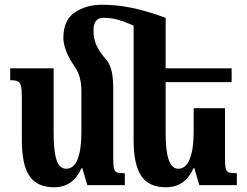

<svg xmlns="http://www.w3.org/2000/svg" viewBox="-20 -780 1042 809"><path d="M978 -50V0H820L799 -71H795Q760 9 679 9Q607 9 575 -39Q543 -87 543 -189V-672Q505 -689 476 -697Q447 -705 416 -705Q395 -705 384.5 -692Q374 -679 374 -650Q374 -619 385 -592Q396 -565 432 -523Q445 -505 451 -477.5Q457 -450 457 -405V-119Q457 -84 460 -71Q463 -58 472 -54Q481 -50 506 -50V0H348L327 -71H323Q288 9 208 9Q136 9 104 -38.5Q72 -86 72 -189V-366Q72 -402 68.5 -417Q65 -432 55.5 -437Q46 -442 23 -442V-492H206V-218Q206 -145 218 -107Q230 -69 259 -69Q291 -69 307 -109Q323 -149 323 -223V-396Q323 -458 296 -497Q247 -568 247 -621Q247 -695 295 -727.5Q343 -760 409 -760Q473 -760 535.5 -747Q598 -734 678 -705V-492H956V-434H678V-216Q678 -69 731 -69Q763 -69 779.5 -110Q796 -151 796 -224V-324H928V-119Q928 -84 931 -71Q934 -58 943.5 -54Q953 -50 978 -50Z"/></svg>

Font: Noto Serif Armenian SmBold Cond
Style: Regular
Weight: 600
Width: 3
Designer: Monotype Design team
Foundry: Monotype Imaging Inc.
Version: Version 1.000